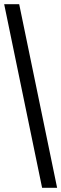

<svg xmlns="http://www.w3.org/2000/svg" viewBox="-20 -780 294 921"><path d="M182 121H254L72 -760H0Z"/></svg>

Font: Noto Serif Georgian Condensed Black
Style: Regular
Weight: 900
Width: 3
Designer: Monotype Design Team, Akaki Razmadze
Foundry: Google LLC
Version: Version 2.003